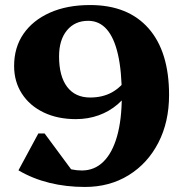

<svg xmlns="http://www.w3.org/2000/svg" viewBox="-20 -726 727 762"><path d="M337.6 -706Q488 -706 569.5 -613.5Q651 -521 651 -349Q651 -242 608.4 -159.5Q565.8 -77 490.3 -30.5Q414.8 16 316.8 16Q242.6 16 176.1 -0.4Q109.6 -16.8 53.2 -50L132.2 -196.4H157L290.4 -16L166.6 -26L161.6 -116Q222.8 -49.4 304.8 -49.4Q355 -49.4 390.5 -84.4Q426 -119.4 444.7 -185.6Q463.4 -251.8 463.4 -345Q463.4 -443.2 448.2 -509.8Q433 -576.4 403.4 -609.9Q373.8 -643.4 330 -643.4Q277 -643.4 245.7 -605.5Q214.4 -567.6 214.4 -502.2Q214.4 -423.6 246.4 -381.3Q278.4 -339 337.8 -339Q386.4 -339 423.2 -358.9Q460 -378.8 488.8 -420.8L501.6 -380.6Q480.6 -341 447.4 -312.4Q414.2 -283.8 371.9 -268.5Q329.6 -253.2 281 -253.2Q208.8 -253.2 153.4 -279.7Q98 -306.2 67 -354.1Q36 -402 36 -464.2Q36 -537.8 73.3 -591.8Q110.6 -645.8 178.4 -675.9Q246.2 -706 337.6 -706Z"/></svg>

Font: Platypi Light
Style: Regular
Weight: 300
Designer: David Sargent
Foundry: Bolt Cutter Type
Version: Version 1.200